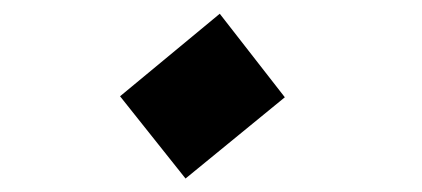

<svg xmlns="http://www.w3.org/2000/svg" viewBox="-20 -432 626 285"><path d="M402.8 -287.6 255.4 -167 158.2 -289.1 306.2 -411.6Z"/></svg>

Font: XB Zar
Style: Bold Italic
Weight: 700
Italic angle: -12°
Designer: Behnam
Foundry: Irmug
Version: Version 8.005 2009